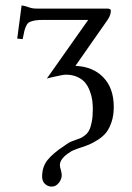

<svg xmlns="http://www.w3.org/2000/svg" viewBox="-20 -461 488 712"><path d="M378.9 -387.2Q358.9 -358.4 319.3 -302Q279.8 -245.6 259.8 -216.8Q325.2 -213.9 363.5 -173.8Q401.9 -133.8 401.9 -64Q401.9 -33.2 393.6 -8.5Q385.3 16.1 373.8 30.5Q362.3 44.9 343.8 56.9Q325.2 68.8 311.8 74.5Q298.3 80.1 279.3 86.4Q272.5 88.9 269 89.8Q248 97.2 241.2 102.1Q202.1 126.5 202.1 150.9Q202.1 159.2 206.1 170.9Q206.5 172.9 207.3 176.5Q208 180.2 208.5 183.1Q209 186 209 188Q209 203.6 198 217.3Q187 231 171.9 231Q157.7 231 147 221.2Q136.2 211.4 136.2 193.8Q136.2 157.7 156 132.8Q175.8 107.9 217.8 80.1Q219.7 78.6 223.9 75.9Q228 73.2 230 71.8Q231.4 70.8 233.9 69.3Q236.3 67.9 237.8 66.9Q244.6 63.5 257.3 59.1Q270 54.7 277.8 51.5Q285.6 48.3 295.4 40.5Q305.2 32.7 310.8 21.7Q316.4 10.7 320.3 -9Q324.2 -28.8 324.2 -56.2Q324.2 -73.7 322 -89.6Q319.8 -105.5 313.2 -123.3Q306.6 -141.1 296.1 -154.1Q285.6 -167 267.1 -175.5Q248.5 -184.1 224.1 -184.1Q214.4 -184.1 178.2 -175.8Q175.8 -175.3 166.7 -173.1Q157.7 -170.9 153.8 -169.9L307.1 -387.2H141.1Q122.1 -387.2 110.6 -385.3Q99.1 -383.3 91.1 -379.9Q83 -376.5 78.1 -366.9Q73.2 -357.4 70.6 -347.2Q67.9 -336.9 64 -315.9L43.9 -317.9L60.1 -440.9Q76.2 -438.5 87.6 -433.8Q99.1 -429.2 115.2 -429.2H127H365.2H377Q391.1 -429.2 391.1 -420.9Q391.1 -405.3 378.9 -387.2Z"/></svg>

Font: Common Serif
Style: Regular
Weight: 400
Designer: Philipp H. Poll, Khaled Hosny
Foundry: Stefan Peev, Context Ltd.
Version: Version 1.026